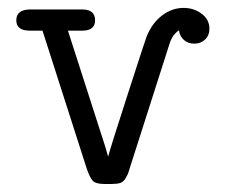

<svg xmlns="http://www.w3.org/2000/svg" viewBox="-20 -455 565 483"><path d="M21 -403.8Q21 -430.7 55.2 -431.2H187Q219.2 -431.2 219.2 -403.8Q219.2 -377.9 187 -377.9Q187 -377.9 150.9 -377.9L245.1 -85L252 -61Q256.8 -80.1 302 -220Q347.2 -359.9 349.1 -363.8Q363.3 -397.9 388.2 -416.5Q413.1 -435.1 441.9 -435.1Q467.8 -435.1 487.3 -420.4Q506.8 -405.8 506.8 -382.8Q506.8 -365.7 495.8 -355.5Q484.9 -345.2 469 -345.2Q453.1 -345.2 442.6 -354.5Q432.1 -363.8 430.2 -378.9Q414.1 -367.7 407.2 -347.2L307.1 -34.2Q303.2 -21 301.5 -17.1Q299.8 -13.2 294.9 -5.1Q290 2.9 282 5.4Q273.9 7.8 261.2 7.8H242.2Q221.2 7.8 213.6 0Q206.1 -7.8 198.2 -30.8L86.9 -377.9H55.2Q21 -377.9 21 -403.8Z"/></svg>

Font: CMU Typewriter Text
Style: Light
Weight: 200
Version: Version 0.7.0